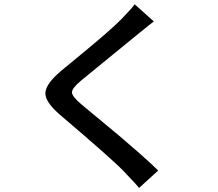

<svg xmlns="http://www.w3.org/2000/svg" viewBox="-20 -830 1040 917"><path d="M623 -809.6 714.8 -727.5Q701.2 -717.8 673.8 -695.3Q646.5 -672.9 638.7 -667Q604.5 -638.7 502.4 -555.7Q400.4 -472.7 366.2 -444.3Q323.2 -408.2 323.7 -388.7Q324.2 -369.1 368.2 -332Q377 -324.2 443.4 -269.5Q509.8 -214.8 549.8 -181.2Q589.8 -147.5 646 -98.1Q702.1 -48.8 735.4 -15.6L644.5 67.4Q633.8 54.7 621.1 41Q608.4 27.3 592.8 11.2Q577.1 -4.9 569.3 -13.7Q520.5 -65.4 263.7 -284.2Q193.4 -345.7 196.8 -388.2Q200.2 -430.7 271.5 -491.2Q289.1 -505.9 357.9 -562.5Q426.8 -619.1 477.1 -662.6Q527.3 -706.1 557.6 -736.3Q615.2 -795.9 623 -809.6Z"/></svg>

Font: Gen Shin Gothic Monospace Medium
Style: Regular
Weight: 500
Designer: [Source Han Sans]
Ryoko NISHIZUKA  (kana & ideographs); Paul D. Hunt (Latin, Greek & Cyrillic); Wenlong ZHANG  (bopomofo
Version: Version 1.002.20150607